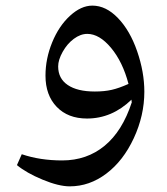

<svg xmlns="http://www.w3.org/2000/svg" viewBox="-20 -410 591 680"><path d="M227.1 250Q188 250 130.9 226.3Q73.7 202.6 40 174.8L57.1 136.2Q121.6 158.2 200.2 158.2Q287.6 158.2 350.6 106.2Q413.6 54.2 446.8 -47.9L445.8 -52.7V-57.1Q376.5 9.8 288.1 9.8Q220.7 9.8 180.9 -31.5Q141.1 -72.8 141.1 -142.1Q141.1 -202.1 164.8 -260Q188.5 -317.9 227.8 -354Q267.1 -390.1 307.1 -390.1Q355.5 -390.1 397.9 -345.9Q440.4 -301.8 465.8 -228.3Q491.2 -154.8 491.2 -85Q491.2 -1 453.9 79.3Q416.5 159.7 356.7 204.8Q296.9 250 227.1 250ZM315.9 -85.9Q349.6 -85.9 375.5 -91.8Q401.4 -97.7 435.1 -112.8Q414.6 -190.9 373.3 -240.5Q332 -290 289.1 -290Q265.1 -290 241.5 -272.5Q217.8 -254.9 201.9 -226.3Q186 -197.8 186 -174.8Q186 -131.8 220 -108.9Q253.9 -85.9 315.9 -85.9Z"/></svg>

Font: Droid Arabic Naskh Colored
Style: Regular
Weight: 400
Designer: Pascal Zoghbi
Foundry: Ascender Corporation
Version: Version 1.00